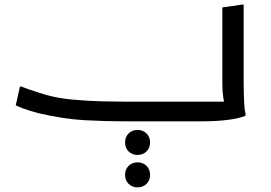

<svg xmlns="http://www.w3.org/2000/svg" viewBox="-20 -524 1168 829"><path d="M66 -150H74Q85 -145 105 -138Q125 -131 145 -125Q165 -119 176 -115Q229 -100 293.5 -94Q358 -88 419.5 -86.5Q481 -85 524 -85H986L952 -64Q948 -78 944 -103.5Q940 -129 940 -160V-492L1024 -504H1032V-172Q1032 -152 1032.5 -126Q1033 -100 1034.5 -75Q1036 -50 1040 -32V-24Q1010 -12 960.5 -6Q911 0 848 0H524Q434 0 345 -5Q256 -10 147 -35Q128 -40 110 -45.5Q92 -51 76.5 -57Q61 -63 48 -69ZM574 145Q551 145 535.5 130Q520 115 520 91Q520 67 535.5 52Q551 37 574 37Q597 37 612.5 52Q628 67 628 91Q628 115 612.5 130Q597 145 574 145ZM574 285Q551 285 535.5 270Q520 255 520 231Q520 207 535.5 192Q551 177 574 177Q597 177 612.5 192Q628 207 628 231Q628 255 612.5 270Q597 285 574 285Z"/></svg>

Font: Kufam
Style: Regular
Weight: 400
Designer: Wael Morcos, Artur Schmal
Foundry: Original Type
Version: Version 1.301; ttfautohint (v1.8.3)